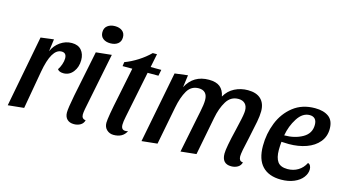

<svg xmlns="http://www.w3.org/2000/svg" viewBox="-82 -1030 2434 1356"><g transform="rotate(15 1135.0 -351.5)"><path d="M224 -522 212 -432Q231 -476 269.5 -503Q308 -530 354 -530Q400 -530 424 -502Q448 -474 448 -430Q448 -379 420.5 -343.5Q393 -308 350 -308Q318 -308 306 -326Q318 -343 326.5 -367.5Q335 -392 335 -412Q335 -453 299 -453Q226 -453 195 -278L146 0L29 12L129 -510Z M541 -660Q541 -691 562.5 -707.5Q584 -724 617 -724Q650 -724 670.5 -708Q691 -692 691 -662Q691 -631 670 -614.5Q649 -598 615 -598Q582 -598 561.5 -614Q541 -630 541 -660ZM446 -48Q446 -78 465 -176L533 -510L647 -522L563 -104Q558 -77 558 -62Q558 -47 565.5 -38Q573 -29 588 -28Q582 -4 561.5 8Q541 20 514 20Q482 20 464 2Q446 -16 446 -48Z M734 -49Q734 -87 769 -253L783 -322L812 -465H741L745 -495Q793 -513 840 -543Q887 -573 923 -609H954L934 -510H1012L1003 -465H924L855 -125Q847 -87 847 -66Q847 -28 877 -28Q887 -28 897 -31Q872 21 804 21Q775 21 754.5 2Q734 -17 734 -49Z M1596 -55Q1596 -98 1630 -238Q1632 -249 1641 -286.5Q1650 -324 1654 -348Q1658 -372 1658 -385Q1658 -418 1640.5 -435.5Q1623 -453 1592 -453Q1536 -453 1505 -402.5Q1474 -352 1460 -278L1406 0L1292 12L1343 -241Q1344 -248 1355 -299.5Q1366 -351 1366 -384Q1366 -418 1349.5 -435.5Q1333 -453 1302 -453Q1247 -453 1218.5 -404.5Q1190 -356 1175 -278L1121 0L1007 12L1109 -510L1204 -522L1192 -432Q1243 -530 1356 -530Q1409 -530 1437 -507.5Q1465 -485 1474 -439Q1500 -485 1544.5 -507.5Q1589 -530 1641 -530Q1704 -530 1736.5 -498.5Q1769 -467 1769 -410Q1769 -377 1760.5 -332Q1752 -287 1734 -204Q1708 -94 1708 -65Q1708 -49 1714.5 -39Q1721 -29 1738 -28Q1732 -4 1711.5 8Q1691 20 1664 20Q1596 20 1596 -55Z M1844 -178Q1844 -267 1876 -347.5Q1908 -428 1973 -479Q2038 -530 2132 -530Q2195 -530 2232 -503Q2269 -476 2269 -415Q2269 -359 2235.5 -318.5Q2202 -278 2144.5 -257.5Q2087 -237 2017 -237Q1989 -237 1963 -239Q1960 -206 1960 -179Q1960 -122 1981 -93Q2002 -64 2053 -64Q2096 -64 2130 -84.5Q2164 -105 2183 -143Q2195 -140 2201 -128.5Q2207 -117 2207 -102Q2207 -72 2185.5 -43.5Q2164 -15 2123 2.5Q2082 20 2028 20Q1939 20 1891.5 -29.5Q1844 -79 1844 -178ZM2160 -415Q2160 -444 2146.5 -458.5Q2133 -473 2108 -473Q2056 -473 2019 -415.5Q1982 -358 1970 -288Q2047 -288 2103.5 -320Q2160 -352 2160 -415Z"/></g></svg>

Font: Sansita SW
Style: Italic
Weight: 400
Italic angle: -11°
Designer: Pablo Cosgaya
Foundry: Omnibus-Type
Version: Version 1.000